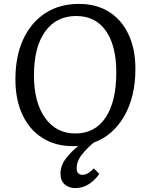

<svg xmlns="http://www.w3.org/2000/svg" viewBox="-20 -735 755 984"><path d="M365 229Q335 229 312.5 210.5Q290 192 290 155Q290 113 318.5 76.5Q347 40 381 13Q374 14 367.5 14Q361 14 353 14Q264 14 197.5 -28Q131 -70 95 -147Q59 -224 59 -328Q59 -447 99 -533.5Q139 -620 212 -667.5Q285 -715 385 -715Q474 -715 538.5 -674.5Q603 -634 638.5 -559Q674 -484 674 -382Q674 -239 616.5 -139.5Q559 -40 460 -4Q429 21 401 55.5Q373 90 373 128Q373 161 404 161Q418 161 433 151.5Q448 142 461 128L489 156Q470 185 438 207Q406 229 365 229ZM366 -51Q467 -51 521.5 -133Q576 -215 576 -364Q576 -501 522.5 -577Q469 -653 371 -653Q268 -653 211 -573Q154 -493 154 -349Q154 -211 211 -131Q268 -51 366 -51Z"/></svg>

Font: Literata 12pt
Style: Italic
Weight: 400
Italic angle: -2°
Designer: Latin by Veronika Burian and Jose Scaglione. Greek by Irene Vlachou. Cyrillic by Vera Evstafieva
Foundry: TypeTogether
Version: Version 3.002